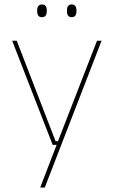

<svg xmlns="http://www.w3.org/2000/svg" viewBox="-20 -668 510 860"><path d="M229 -35.5H246.5L238 -31L414.5 -485.5H435L180.5 172H160L236.5 -26.5L241.5 -19H216L34.5 -485.5H55ZM168 -591Q157 -591 151.8 -597.8Q146.5 -604.5 146.5 -618.5V-621.5Q146.5 -634.5 151.8 -641.2Q157 -648 168 -648Q179 -648 184.2 -641.2Q189.5 -634.5 189.5 -621.5V-618.5Q189.5 -604.5 184.2 -597.8Q179 -591 168 -591ZM301.5 -591Q290.5 -591 285.2 -597.8Q280 -604.5 280 -618.5V-621.5Q280 -634.5 285.2 -641.2Q290.5 -648 301.5 -648Q312 -648 317.2 -641.2Q322.5 -634.5 322.5 -621.5V-618.5Q322.5 -604.5 317.2 -597.8Q312 -591 301.5 -591Z"/></svg>

Font: Anek Devanagari Thin
Style: Regular
Weight: 250
Designer: Kailash Malviya (Devanagari) & Yesha Goshar (Latin)
Foundry: Ek Type
Version: Version 1.003